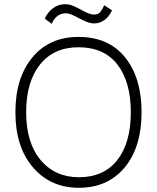

<svg xmlns="http://www.w3.org/2000/svg" viewBox="-20 -885 743 910"><path d="M225 -772 192 -797Q205 -826 230.5 -845.5Q256 -865 288 -865Q309 -865 328.5 -856.5Q348 -848 365 -838.5Q382 -829 397 -822.5Q412 -816 425 -816Q447 -816 457 -830Q467 -844 474 -860L511 -836Q496 -804 473.5 -789Q451 -774 427 -774Q409 -774 389.5 -782Q370 -790 352.5 -799.5Q335 -809 320 -815.5Q305 -822 292 -822Q247 -822 225 -772ZM354 5Q219 5 136 -92Q53 -189 53 -353Q53 -516 133.5 -613Q214 -710 352 -710Q495 -710 573 -613Q651 -516 651 -353Q651 -188 571 -91.5Q491 5 354 5ZM354 -45Q472 -45 536 -126.5Q600 -208 600 -353Q600 -497 536.5 -579Q473 -661 352 -661Q235 -661 169.5 -579Q104 -497 104 -353Q104 -208 172.5 -126.5Q241 -45 354 -45Z"/></svg>

Font: LXGW 975 Gothic SC 200W
Style: Regular
Weight: 200
Version: Version 2.01;February 25, 2021